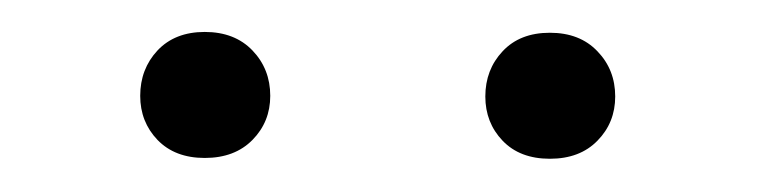

<svg xmlns="http://www.w3.org/2000/svg" viewBox="-20 -741 470 119"><path d="M66.9 -681.6Q66.9 -698.2 77.6 -709.7Q88.4 -721.2 106.9 -721.2Q125.5 -721.2 136.5 -709.7Q147.5 -698.2 147.5 -681.6Q147.5 -665.5 136.5 -654.3Q125.5 -643.1 106.9 -643.1Q88.4 -643.1 77.6 -654.3Q66.9 -665.5 66.9 -681.6ZM280.8 -681.2Q280.8 -697.8 291.5 -709.2Q302.2 -720.7 320.8 -720.7Q339.4 -720.7 350.3 -709.2Q361.3 -697.8 361.3 -681.2Q361.3 -665 350.3 -653.8Q339.4 -642.6 320.8 -642.6Q302.2 -642.6 291.5 -653.8Q280.8 -665 280.8 -681.2Z"/></svg>

Font: Roboto Light
Style: Regular
Weight: 300
Designer: Google
Version: Version 2.137; 2017